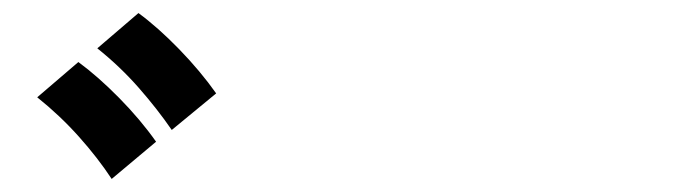

<svg xmlns="http://www.w3.org/2000/svg" viewBox="-20 -868 1040 294"><path d="M243 -669Q221 -701 192.5 -733.5Q164 -766 129 -794L192 -848Q222 -826 254.5 -792.5Q287 -759 311 -725ZM151 -594Q130 -626 101 -658.5Q72 -691 37 -719L100 -773Q130 -751 162.5 -718Q195 -685 219 -651Z"/></svg>

Font: Zen Kaku Gothic Antique Black
Style: Regular
Weight: 900
Designer: Yoshimichi Ohira
Foundry: Positype
Version: Version 1.001